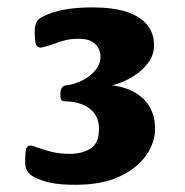

<svg xmlns="http://www.w3.org/2000/svg" viewBox="-20 -751 499 519"><path d="M184.2 -251.5Q141.2 -251.5 116 -257.1Q90.8 -262.8 72.8 -272Q60.7 -278.5 54.3 -287.8Q48 -297 48 -312.3Q48 -341.2 51 -349.4Q54 -357.7 63 -357.7Q66.2 -357.7 80.7 -352.3Q95.2 -346.8 118.3 -340.9Q141.4 -335.1 169.9 -335.1Q201 -335.1 224.3 -349.1Q247.6 -363.2 247.6 -403.2Q247.6 -426.8 236.1 -443.1Q224.7 -459.4 203.4 -468.3Q182.1 -477.2 153.6 -477.2Q143 -477.2 143 -494.5Q143 -507 146.8 -513.1Q150.5 -519.2 156.8 -520Q173.1 -521.5 190.1 -528.1Q207.1 -534.8 221 -545.1Q235 -555.5 243.4 -569.1Q251.7 -582.7 251.7 -597.9Q251.7 -608.3 246.6 -619.3Q241.5 -630.4 229.1 -638.3Q216.6 -646.1 193.2 -646.1Q171.6 -646.1 156.4 -642.2Q141.2 -638.2 124.2 -631.9Q114.2 -628.2 103.2 -625.3Q92.2 -622.3 90 -622.3Q82 -622.3 77.9 -629.5Q73.9 -636.8 73.9 -667.9Q73.9 -680.4 78.1 -690Q82.2 -699.5 94.9 -705.7Q119 -718.2 151.6 -724.6Q184.3 -731 230.6 -731Q285 -731 321.8 -719.1Q358.5 -707.2 377.4 -684.3Q396.3 -661.5 396.3 -629Q396.3 -604.2 383 -584.7Q369.7 -565.2 350.2 -551.5Q330.7 -537.8 312.1 -529.9Q293.4 -522 282.7 -520.5Q338 -513.3 368.6 -482.8Q399.2 -452.3 399.2 -402.3Q399.2 -366.1 375.2 -331.3Q351.2 -296.6 303.5 -274Q255.9 -251.5 184.2 -251.5Z"/></svg>

Font: Briem Hand Thin
Style: Regular
Weight: 100
Designer: Gunnlaugur SE Briem, Eben Sorkin
Foundry: Sorkin Type Co.
Version: Version 1.003